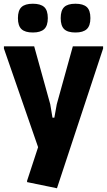

<svg xmlns="http://www.w3.org/2000/svg" viewBox="-20 -788 574 1028"><path d="M125 187V180L184 0L1 -528V-540H163L249 -230L261 -158H271L284 -230L370 -540H532V-528L285 220ZM156 -614Q114 -614 95 -632Q76 -650 76 -691Q76 -732 95 -750Q114 -768 156 -768Q197 -768 216.5 -750.5Q236 -733 236 -691Q236 -650 216.5 -632Q197 -614 156 -614ZM384 -614Q342 -614 323.5 -632Q305 -650 305 -691Q305 -732 323.5 -750Q342 -768 384 -768Q425 -768 444.5 -750.5Q464 -733 464 -691Q464 -650 444.5 -632Q425 -614 384 -614Z"/></svg>

Font: Encode Sans Compressed
Style: ExtraBold
Weight: 800
Designer: Pablo Impallari, Andres Torresi
Foundry: Pablo Impallari, Andres Torresi
Version: Version 1.000; ttfautohint (v1.00) -l 8 -r 50 -G 200 -x 14 -